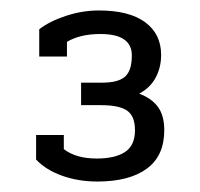

<svg xmlns="http://www.w3.org/2000/svg" viewBox="-20 -682 383 367"><path d="M49 -377V-424H102V-397Q125 -379 165 -379Q200 -379 219 -391.5Q238 -404 238 -433Q238 -460 223 -470.5Q208 -481 173 -481H135V-524H175Q206 -524 219 -535.5Q232 -547 232 -576Q232 -617 172 -617Q133 -617 108 -602V-574H55V-626Q74 -641 105.5 -651.5Q137 -662 169 -662Q227 -662 257.5 -639.5Q288 -617 288 -577Q288 -553 277.5 -533.5Q267 -514 246 -503Q270 -494 282 -477.5Q294 -461 294 -433Q294 -384 260.5 -359.5Q227 -335 166 -335Q130 -335 99 -346Q68 -357 49 -377Z"/></svg>

Font: Pridi Light
Style: Regular
Weight: 300
Designer: Katatrad Team
Foundry: CadsonDemak
Version: Version 1.003